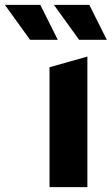

<svg xmlns="http://www.w3.org/2000/svg" viewBox="-132 -771 460 791"><path d="M-8 -607H106L34 -751H-112ZM194 -607H308L236 -751H90ZM72 0H228V-538L72 -494Z"/></svg>

Font: Talent SemiBold
Style: Bold
Weight: 700
Designer: Mike Powis
Version: Version 1.001;hotconv 1.0.109;makeotfexe 2.5.65596